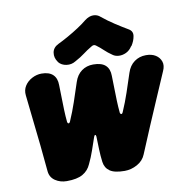

<svg xmlns="http://www.w3.org/2000/svg" viewBox="-85 -835 900 933"><g transform="rotate(-10 365.5 -368.5)"><path d="M170 17Q138 17 113.5 0.5Q89 -16 86 -46Q80 -114 73.5 -176Q67 -238 60 -299.5Q53 -361 46 -428Q43 -454 56 -474.5Q69 -495 92 -507Q115 -519 139 -519Q176 -519 195 -501Q214 -483 214 -449Q215 -416 215.5 -385.5Q216 -355 217 -325.5Q218 -296 221 -265Q223 -258 227.5 -258Q232 -258 235 -265Q255 -311 270 -355.5Q285 -400 301 -449Q312 -483 336.5 -501Q361 -519 394 -519Q435 -519 454.5 -501Q474 -483 474 -449Q475 -416 475.5 -385.5Q476 -355 477 -325.5Q478 -296 481 -265Q483 -258 487.5 -258Q492 -258 495 -265Q515 -311 530 -355.5Q545 -400 561 -449Q572 -483 597 -501Q622 -519 654 -519H655Q683 -519 702 -507Q721 -495 728 -474.5Q735 -454 723 -428Q694 -361 667.5 -299.5Q641 -238 614.5 -176Q588 -114 560 -46Q548 -16 518 0.5Q488 17 456 17Q406 17 383 1Q360 -15 356 -45Q352 -76 351 -108Q350 -140 349 -172Q348 -180 344.5 -180Q341 -180 338 -172Q327 -140 316 -108Q305 -76 290 -45Q277 -15 249 1Q221 17 170 17ZM594 -657Q615 -645 611.5 -621.5Q608 -598 593 -575L591 -574Q579 -555 561 -546.5Q543 -538 525 -539Q507 -540 495 -549Q473 -564 458 -578.5Q443 -593 424 -607Q414 -615 402 -607Q378 -593 359 -578.5Q340 -564 312 -549Q291 -536 266.5 -539.5Q242 -543 228 -560L227 -562Q211 -584 215 -609Q219 -634 246 -647Q269 -658 296.5 -673.5Q324 -689 350 -706Q376 -723 394 -738Q415 -754 435.5 -754Q456 -754 471 -740Q499 -717 532 -695.5Q565 -674 594 -657Z"/></g></svg>

Font: Winky Sans
Style: Bold Italic
Weight: 700
Italic angle: -8.97852°
Designer: Simon Atzbach
Foundry: typofactur
Version: Version 1.205